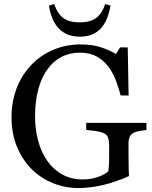

<svg xmlns="http://www.w3.org/2000/svg" viewBox="-20 -932 765 968"><path d="M718.3 -276.9Q706.5 -275.4 686.8 -272.2Q667 -269 654.8 -263.2Q640.1 -255.9 634 -242.4Q627.9 -229 627.9 -210.9V-157.2Q627.9 -98.6 628.7 -78.1Q629.4 -57.6 630.4 -44.4Q565.4 -15.1 501 0.5Q436.5 16.1 374.5 16.1Q308.1 16.1 246.6 -8.8Q185.1 -33.7 139.2 -79.6Q92.8 -126 65.4 -192.4Q38.1 -258.8 38.1 -340.8Q38.1 -419.9 64.2 -487.5Q90.3 -555.2 138.2 -605Q184.6 -653.8 248.8 -680.9Q313 -708 386.2 -708Q444.8 -708 488.3 -693.8Q531.7 -679.7 564.9 -659.7L585 -692.9H624L628.4 -450.7H588.4Q578.1 -490.7 563 -529.5Q547.9 -568.4 523.9 -599.1Q500 -629.9 465.6 -648.2Q431.2 -666.5 383.3 -666.5Q331.1 -666.5 290 -645.3Q249 -624 218.8 -582Q189 -541.5 172.9 -481Q156.7 -420.4 156.7 -345.7Q156.7 -279.8 172.6 -221.4Q188.5 -163.1 218.8 -120.6Q249 -77.1 294.4 -52.2Q339.8 -27.3 397.5 -27.3Q440.4 -27.3 475.8 -40.5Q511.2 -53.7 525.9 -68.4Q529.8 -93.8 530 -119.6Q530.3 -145.5 530.3 -163.6V-201.7Q530.3 -222.2 524.7 -238Q519 -253.9 501.5 -261.2Q485.4 -268.6 457.8 -272.2Q430.2 -275.9 414.6 -276.9V-312.5H718.3ZM537.1 -903.8Q523.9 -825.2 485.8 -786.1Q447.8 -747.1 381.8 -747.1Q317.4 -747.1 278.1 -786.9Q238.8 -826.7 226.6 -903.8L253.4 -911.6Q267.6 -866.7 296.9 -843Q326.2 -819.3 381.8 -819.3Q437.5 -819.3 466.8 -843Q496.1 -866.7 510.3 -911.6Z"/></svg>

Font: UniBurma_GGSerif
Style: Book
Weight: 400
Designer: Victor San Kho Lin (for Burmese only and related typography optimization with it)
Foundry: http://www.unimm.org
Version: 2.0